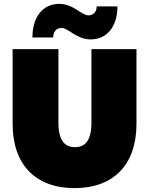

<svg xmlns="http://www.w3.org/2000/svg" viewBox="-20 -953 768 989"><path d="M364 16C565 16 683 -105 683 -315V-700H451V-322C451 -228 418 -195 366 -195C314 -195 281 -228 281 -322V-700H45V-315C45 -105 163 16 364 16ZM447 -750C532 -750 585 -818 585 -920H478C478 -892 461 -874 435 -874C399 -874 359 -933 285 -933C200 -933 147 -865 147 -760H254C254 -790 271 -809 297 -809C333 -809 373 -750 447 -750Z"/></svg>

Font: Chess Sans Black
Style: Regular
Weight: 900
Designer: Wolf Bōese
Foundry: Wolf Bōese
Version: Version 7.223;Glyphs 3.3 (3306)